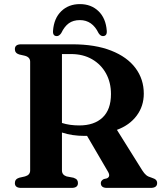

<svg xmlns="http://www.w3.org/2000/svg" viewBox="-20 -916 794 936"><path d="M681 -459.5Q681 -398.5 646.2 -352Q611.5 -305.5 550 -283L673.5 -85.5Q683 -70.5 692.5 -62.5Q702 -54.5 718.5 -50Q734.5 -45 740.2 -39Q746 -33 746 -23.5Q746 0 714.5 0H501.5Q471.5 0 471.5 -23.5Q471.5 -35.5 486 -43L501 -46.5Q520 -55 507 -78L404.5 -253.5Q398.5 -253.5 392.5 -253.5Q331 -253.5 282 -270V-85Q282 -63.5 304.5 -56L338.5 -49.5Q351 -45 355.5 -39Q360 -33 360 -23.5Q360 0 329 0H83Q52.5 0 52.5 -23.5Q52.5 -43 73.5 -49.5L102 -56Q127 -63 127 -85V-615Q127 -637 102 -644L73.5 -650.5Q52.5 -657 52.5 -676.5Q52.5 -700 83 -700H332Q444 -700 522 -669.2Q600 -638.5 640.5 -584.2Q681 -530 681 -459.5ZM282 -652.5V-316.5Q319.5 -304.5 366.5 -304.5Q439.5 -304.5 480.2 -343.2Q521 -382 521 -457.5Q521 -514 496.8 -558Q472.5 -602 428.8 -627.2Q385 -652.5 326 -652.5ZM369.5 -818Q337 -818 315.5 -802.5Q294 -787 278.5 -754.5Q268.5 -740 257 -740Q236.5 -740 238.5 -766Q243 -827 278.8 -861.5Q314.5 -896 369.5 -896Q424.5 -896 460.2 -861.5Q496 -827 500.5 -766Q502.5 -740 481.5 -740Q470 -740 460.5 -754.5Q430 -818 369.5 -818Z"/></svg>

Font: Fraunces 9pt SemiBold
Style: Regular
Weight: 600
Version: Version 1.000;[b76b70a41]